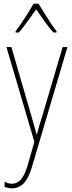

<svg xmlns="http://www.w3.org/2000/svg" viewBox="-20 -783 393 1045"><path d="M15 -527H42L151 -151Q165 -103 170 -84.5Q175 -66 179 -52H181Q188 -79 194.5 -102Q201 -125 210 -151L321 -527H347L155 122Q136 187 109.5 214.5Q83 242 46 242Q27 242 5 234V206Q26 217 46 217Q71 217 92 196Q113 175 131 115L167 -11ZM190 -763Q203 -741 222 -710.5Q241 -680 259 -653Q277 -626 288 -613V-606H271Q247 -632 222 -667.5Q197 -703 177 -732Q157 -704 131 -668Q105 -632 83 -606H65V-613Q78 -630 96.5 -657Q115 -684 133 -713Q151 -742 163 -763Z"/></svg>

Font: Noto Sans Bengali Condensed Thin
Style: Regular
Weight: 100
Width: 3
Designer: Joana Ranito - Universal Thirst; Jelle Bosma - Monotype Design Team
Foundry: Universal Thirst ehf.
Version: Version 3.000; ttfautohint (v1.8.4.7-5d5b)